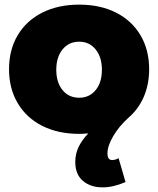

<svg xmlns="http://www.w3.org/2000/svg" viewBox="-20 -571 683 829"><path d="M535 -63Q494 -26 469 16.5Q444 59 444 91Q444 120 464 120Q478 120 492 112L522 215Q469 238 423 238Q371 238 338 210Q305 182 305 128Q305 95 318.5 65.5Q332 36 361 5Q335 7 322 7Q231 7 162.5 -27.5Q94 -62 56.5 -125.5Q19 -189 19 -272Q19 -356 56.5 -419Q94 -482 162.5 -516.5Q231 -551 322 -551Q413 -551 481 -516.5Q549 -482 586.5 -419Q624 -356 624 -272Q624 -207 601 -153.5Q578 -100 535 -63ZM322 -149Q366 -149 393 -182Q420 -215 420 -270Q420 -324 393 -357.5Q366 -391 322 -391Q277 -391 250 -357.5Q223 -324 223 -270Q223 -215 250 -182Q277 -149 322 -149Z"/></svg>

Font: #9Slide03 Montserrat ExtraBold
Style: Regular
Weight: 800
Designer: Julieta Ulanovsky
Foundry: Julieta Ulanovsky
Version: Version 6.001